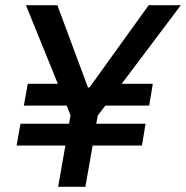

<svg xmlns="http://www.w3.org/2000/svg" viewBox="-20 -720 717 740"><path d="M204 0H309L337 -159H527L541 -243H351L357 -275L386 -313H555L569 -397H449L677 -700H553L325 -383H319L201 -700H80L203 -397H87L72 -313H237L252 -275L246 -243H59L44 -159H232Z"/></svg>

Font: Fixel Display 20240404 Medium
Style: Italic
Weight: 500
Italic angle: -10°
Designer: AlfaBravo + MacPaw
Foundry: Kyrylo Tkachov, Marchela Mozhyna, Serhii Makarenko, Maria Weinstein, Zakhar Kryvoshyya
Version: Version 1.211;Glyphs 3.2 (3225)